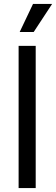

<svg xmlns="http://www.w3.org/2000/svg" viewBox="-20 -962 287 982"><path d="M162.6 -727.5V0H75.2V-727.5ZM80.6 -798.3 148.9 -941.9H246.6L152.3 -798.3Z"/></svg>

Font: Inter 16pt
Style: Regular
Weight: 400
Version: Version 4.001;git-66647c0bb